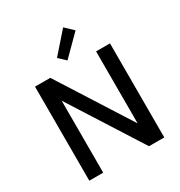

<svg xmlns="http://www.w3.org/2000/svg" viewBox="-211 -1073 1146 1220"><g transform="rotate(-30 362.5 -463.5)"><path d="M88 0V-690H200L536 -162V-690H638V0H526L190 -528V0ZM300 -778 431 -927 490 -871 350 -731Z"/></g></svg>

Font: Oxanium Medium
Style: Regular
Weight: 500
Designer: Severin Meyer
Version: Version 1.001